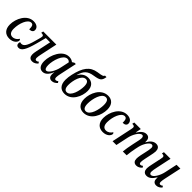

<svg xmlns="http://www.w3.org/2000/svg" viewBox="316 -2182 3603 3603"><g transform="rotate(45 2118.0 -380.0)"><path d="M203 10C312 10 366 -56 366 -100C366 -113 360 -123 348 -129C322 -86 279 -53 225 -53C162 -53 132 -101 132 -182C132 -323 196 -495 287 -495C334 -495 347 -457 347 -378C405 -378 435 -405 435 -445C435 -500 390 -546 300 -546C125 -546 25 -343 25 -186C25 -58 95 10 203 10Z M449 10C525 10 574 -73 632 -290L683 -483H796L733 -187C722 -139 720 -109 720 -87C720 -34 745 10 810 10C860 10 897 -18 924 -48L904 -77C885 -61 871 -55 855 -55C832 -55 823 -73 823 -101C823 -126 829 -161 837 -197L909 -536H561L551 -492H561C595 -492 616 -484 616 -456C616 -447 614 -436 611 -422L578 -302C532 -129 490 -81 431 -81C420 -81 408 -83 395 -87C391 -74 388 -61 388 -49C388 -10 413 10 449 10Z M1084 10C1153 10 1206 -43 1246 -139H1250C1245 -111 1244 -96 1244 -81C1244 -30 1270 10 1327 10C1377 10 1414 -19 1440 -48L1421 -77C1402 -61 1388 -55 1371 -55C1350 -55 1340 -72 1340 -101C1340 -127 1346 -164 1354 -200L1426 -536H1391L1349 -510C1323 -532 1286 -546 1241 -546C1068 -546 966 -319 966 -156C966 -59 1002 10 1084 10ZM1121 -55C1093 -55 1072 -85 1072 -158C1072 -279 1136 -496 1247 -496C1268 -496 1291 -489 1309 -463L1271 -288C1247 -174 1176 -55 1121 -55Z M1667 10C1853 10 1941 -195 1941 -336C1941 -459 1873 -521 1774 -521C1692 -521 1630 -477 1587 -403H1583C1622 -540 1676 -599 1820 -620C1959 -642 1989 -664 2006 -770H1965C1958 -739 1929 -731 1823 -716C1649 -690 1567 -572 1514 -339C1503 -289 1496 -237 1496 -190C1496 -52 1566 10 1667 10ZM1678 -41C1632 -41 1603 -74 1603 -162C1603 -275 1650 -471 1759 -471C1805 -471 1834 -438 1834 -350C1834 -239 1786 -41 1678 -41Z M2170 10C2359 10 2449 -198 2449 -350C2449 -481 2379 -546 2279 -546C2089 -546 1999 -338 1999 -186C1999 -55 2069 10 2170 10ZM2183 -41C2135 -41 2106 -76 2106 -172C2106 -290 2156 -495 2266 -495C2313 -495 2342 -460 2342 -364C2342 -246 2292 -41 2183 -41Z M2683 10C2792 10 2846 -56 2846 -100C2846 -113 2840 -123 2828 -129C2802 -86 2759 -53 2705 -53C2642 -53 2612 -101 2612 -182C2612 -323 2676 -495 2767 -495C2814 -495 2827 -457 2827 -378C2885 -378 2915 -405 2915 -445C2915 -500 2870 -546 2780 -546C2605 -546 2505 -343 2505 -186C2505 -58 2575 10 2683 10Z M3574 10C3624 10 3661 -18 3688 -48L3668 -77C3649 -61 3635 -55 3619 -55C3597 -55 3588 -73 3588 -101C3588 -126 3593 -160 3601 -196L3627 -320C3635 -357 3646 -410 3646 -439C3646 -495 3623 -546 3552 -546C3485 -546 3433 -504 3387 -421H3382C3383 -429 3384 -436 3384 -443C3384 -497 3361 -546 3295 -546C3231 -546 3181 -503 3133 -425H3128L3150 -536H2977L2967 -492H2976C3007 -492 3030 -484 3030 -452C3030 -442 3028 -428 3024 -411L2937 0H3038L3091 -249C3110 -342 3181 -478 3247 -478C3277 -478 3283 -449 3283 -426C3283 -393 3270 -333 3262 -301L3245 -221C3230 -154 3212 -46 3209 0H3311C3313 -48 3331 -154 3342 -206L3356 -270C3377 -360 3441 -478 3501 -478C3531 -478 3542 -453 3542 -425C3542 -397 3532 -348 3522 -301L3497 -187C3487 -138 3485 -109 3485 -86C3485 -33 3510 10 3574 10Z M3844 10C3911 10 3961 -32 4012 -116H4016C4015 -103 4015 -92 4015 -82C4015 -27 4043 10 4102 10C4152 10 4189 -19 4215 -48L4196 -77C4177 -61 4163 -55 4146 -55C4124 -55 4115 -72 4115 -101C4115 -127 4121 -164 4129 -200L4201 -536H4099L4046 -288C4023 -179 3954 -59 3894 -59C3865 -59 3856 -85 3856 -111C3856 -141 3864 -185 3875 -235L3939 -536H3764L3754 -492H3763C3794 -492 3817 -484 3817 -452C3817 -442 3814 -425 3810 -407L3769 -214C3760 -171 3751 -127 3751 -97C3751 -39 3777 10 3844 10Z"/></g></svg>

Font: Noto Serif Condensed Medium
Style: Italic
Weight: 500
Width: 3
Italic angle: -12°
Designer: Monotype Design Team
Foundry: Monotype Imaging Inc.
Version: Version 2.013